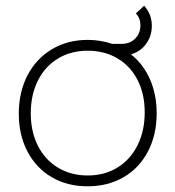

<svg xmlns="http://www.w3.org/2000/svg" viewBox="-20 -645 616 674"><path d="M530 -247Q530 -172 499.5 -113.5Q469 -55 414 -23Q359 9 287 9Q216 9 161.5 -23Q107 -55 76.5 -113Q46 -171 46 -246Q46 -322 76.5 -380.5Q107 -439 162 -472Q217 -505 288 -505Q332 -505 374 -491H406Q437 -491 455 -510Q473 -529 473 -556Q473 -581 457 -598L486 -625Q513 -595 513 -554Q513 -520 494 -492.5Q475 -465 440 -454Q483 -420 506.5 -366.5Q530 -313 530 -247ZM488 -251Q488 -315 463 -364Q438 -413 392.5 -440Q347 -467 288 -467Q229 -467 183.5 -439.5Q138 -412 113 -362Q88 -312 88 -247Q88 -183 113 -133.5Q138 -84 183.5 -56.5Q229 -29 288 -29Q347 -29 392.5 -57Q438 -85 463 -135.5Q488 -186 488 -251Z"/></svg>

Font: Bellota Light
Style: Regular
Weight: 300
Designer: Kemie Guaida
Foundry: Kemie Guaida
Version: Version 4.001